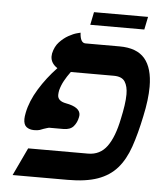

<svg xmlns="http://www.w3.org/2000/svg" viewBox="-49 -686 612 729"><g transform="rotate(5 257.5 -321.5)"><path d="M270 -594 280 -643H486L476 -594ZM212 -409Q198 -390 188.5 -372.5Q179 -355 174 -336Q173 -331 172.5 -326.5Q172 -322 172 -318Q172 -295 204 -289Q259 -279 259 -249Q259 -247 258.5 -245Q258 -243 258 -241Q254 -220 241.5 -205.5Q229 -191 203 -191H148Q146 -191 140.5 -189Q135 -187 128 -185Q121 -182 113.5 -179.5Q106 -177 92 -177Q75 -177 63.5 -185.5Q52 -194 52 -216Q52 -225 55 -240Q64 -285 92.5 -331.5Q121 -378 160 -419Q134 -436 134 -462Q134 -464 134.5 -467Q135 -470 135 -473Q141 -500 157 -517Q173 -534 191 -544Q209 -554 222.5 -557.5Q236 -561 236 -561Q238 -522 258 -522H388Q454 -522 484.5 -486Q515 -450 515 -379Q515 -355 511.5 -326.5Q508 -298 501 -266Q487 -198 469.5 -147.5Q452 -97 423.5 -64.5Q395 -32 350 -16Q305 0 236 0H26L76 -106H304Q350 -106 376.5 -142.5Q403 -179 417 -249Q423 -276 426.5 -300Q430 -324 430 -343Q430 -373 418.5 -391Q407 -409 376 -409Z"/></g></svg>

Font: Libertinus Serif Semibold Italic
Style: Regular
Weight: 600
Italic angle: -11.5°
Designer: Philipp H. Poll, Khaled Hosny
Foundry: Caleb Maclennan
Version: Version 7.051;RELEASE